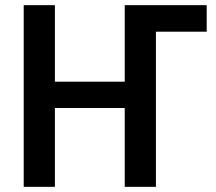

<svg xmlns="http://www.w3.org/2000/svg" viewBox="-20 -725 839 745"><path d="M72 0V-705H193V-408H464V-705H782V-602H585V0H464V-306H193V0Z"/></svg>

Font: Nunito Sans 10pt Condensed
Style: Bold
Weight: 700
Width: 3
Designer: Vernon Adams
Foundry: Vernon Adams
Version: Version 3.101;gftools[0.9.27]